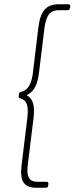

<svg xmlns="http://www.w3.org/2000/svg" viewBox="-20 -779 351 905"><path d="M152 106H197C202 106 207 102 207 96L208 88C209 82 206 78 200 78H158C117 78 104 55 111 -3L138 -222C145 -280 136 -312 109 -328C106 -330 107 -332 110 -333C140 -348 157 -379 164 -438L190 -650C198 -708 217 -731 258 -731H299C305 -731 309 -735 310 -741L311 -749C312 -755 309 -759 303 -759H258C198 -759 171 -728 161 -651L135 -435C128 -379 110 -353 79 -346C73 -344 70 -341 69 -335L68 -326C67 -320 70 -317 76 -315C105 -308 116 -282 109 -225L82 -2C72 75 92 106 152 106Z"/></svg>

Font: Barlow Thin
Style: Italic
Weight: 250
Italic angle: -7°
Designer: Jeremy Tribby
Foundry: Tribby Type
Version: Version 1.422;hotconv 1.0.109;makeotfexe 2.5.65596